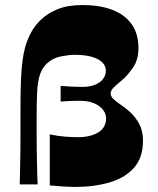

<svg xmlns="http://www.w3.org/2000/svg" viewBox="-20 -730 626 760"><path d="M58 0Q59 -29 59.5 -58.5Q60 -88 60.5 -117.5Q61 -147 61 -176Q61 -205 61 -234.5Q61 -264 61 -293Q61 -367 63 -413Q65 -459 69 -489Q73 -519 80 -545Q87 -570 101.5 -598.5Q116 -627 142.5 -652.5Q169 -678 209 -694Q249 -710 307 -710Q374 -710 423.5 -691.5Q473 -673 500.5 -635Q528 -597 528 -540Q528 -492 505 -460Q482 -428 461 -411Q438 -392 428 -381.5Q418 -371 418 -360Q418 -349 428.5 -338.5Q439 -328 464 -311Q478 -302 497 -284.5Q516 -267 531 -239.5Q546 -212 546 -173Q546 -106 510.5 -66Q475 -26 414 -8Q353 10 276 10Q260 10 234.5 8.5Q209 7 177 4V-198Q211 -191 239 -189Q267 -187 289 -187Q338 -187 369 -206Q400 -225 400 -262Q400 -279 388 -295Q376 -311 353 -321Q330 -331 296 -331Q277 -331 260.5 -330.5Q244 -330 220 -328V-390Q244 -388 264.5 -387Q285 -386 304 -386Q335 -386 356 -394.5Q377 -403 388 -417.5Q399 -432 399 -450Q399 -469 385 -483Q371 -497 343.5 -505Q316 -513 276 -513Q253 -513 222 -507Q191 -501 168 -481Q147 -462 138 -434.5Q129 -407 127 -365.5Q125 -324 125 -263Q125 -228 125 -196Q125 -164 125.5 -136Q126 -108 126.5 -83.5Q127 -59 127.5 -38Q128 -17 129 0Z"/></svg>

Font: Ojuju ExtraBold
Style: Regular
Weight: 800
Designer: Chisaokwu Joboson, Mirko Velimirovic
Foundry: Udi Foundry
Version: Version 1.000